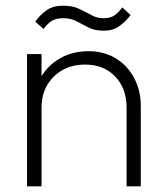

<svg xmlns="http://www.w3.org/2000/svg" viewBox="-20 -655 581 675"><path d="M425 0V-276Q425 -344 385 -386Q345 -428 279 -428Q234 -428 199.5 -408.5Q165 -389 145.5 -355Q126 -321 126 -276L100 -291Q100 -344 125 -385.5Q150 -427 193 -451Q236 -475 291 -475Q346 -475 387.5 -449.5Q429 -424 452 -380Q475 -336 475 -282V0ZM75 0V-465H126V0ZM345 -547Q314 -547 292 -558Q270 -569 249.5 -580Q229 -591 203 -591Q176 -591 161 -581Q146 -571 133 -553L104 -579Q122 -604 144.5 -619.5Q167 -635 202 -635Q235 -635 258 -624Q281 -613 301 -602Q321 -591 344 -591Q368 -591 382.5 -601Q397 -611 410 -629L439 -602Q421 -578 398.5 -562.5Q376 -547 345 -547Z"/></svg>

Font: Outfit Thin ExtraLight
Style: Regular
Weight: 250
Version: Version 1.100;gftools[0.9.27]